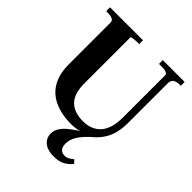

<svg xmlns="http://www.w3.org/2000/svg" viewBox="-255 -863 1255 1255"><g transform="rotate(45 372.5 -235.0)"><path d="M534 -44 547 -41Q515 -18 474.5 -4Q434 10 387 10Q322 10 269 -6Q216 -22 178 -54.5Q140 -87 120 -137.5Q100 -188 100 -256V-641Q100 -662 81 -668.5Q62 -675 35 -675H27V-710H332V-675H323Q313 -675 301.5 -674.5Q290 -674 280.5 -672.5Q271 -671 265.5 -669.5Q260 -668 260 -665V-241Q260 -191 271.5 -156Q283 -121 305.5 -99.5Q328 -78 359 -68Q390 -58 429 -58Q467 -58 498 -70.5Q529 -83 551 -107.5Q573 -132 584.5 -170Q596 -208 596 -261V-652Q596 -658 591.5 -662.5Q587 -667 579 -670Q571 -673 559 -674Q547 -675 532 -675H515V-710H717V-675H707Q691 -675 676.5 -670.5Q662 -666 653.5 -655.5Q645 -645 645 -626V-261Q645 -211 635.5 -171Q626 -131 606.5 -99Q587 -67 560 -42Q526 -13 505 10.5Q484 34 472 54Q460 74 455.5 91.5Q451 109 451 126Q451 157 465 171.5Q479 186 503 186Q522 186 537 177Q552 168 564 157L585 180Q563 207 533.5 223.5Q504 240 452 240Q419 240 393 229.5Q367 219 351.5 198Q336 177 336 147Q336 122 349 99Q362 76 387 53.5Q412 31 449 7.5Q486 -16 534 -44Z"/></g></svg>

Font: Roboto Serif 144pt SemiBold
Style: Regular
Weight: 600
Version: Version 1.008